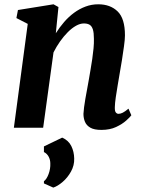

<svg xmlns="http://www.w3.org/2000/svg" viewBox="-20 -580 650 872"><path d="M233.5 -429Q250.5 -456 271.2 -480Q292 -504 316.5 -522Q341 -540 368.5 -550.2Q396 -560.5 426 -560.5Q481 -560.5 514.2 -528.2Q547.5 -496 547.5 -419.5Q547.5 -401 543.2 -370.5Q539 -340 533.8 -306.8Q528.5 -273.5 523.5 -246Q519.5 -221 514.5 -192.8Q509.5 -164.5 505.8 -138.2Q502 -112 501.5 -92.5Q501 -75 506.2 -69Q511.5 -63 518 -63Q527 -63 537.5 -68.2Q548 -73.5 563.5 -86.5L576.5 -56.5Q571 -48.5 553.2 -32.5Q535.5 -16.5 507.2 -3.2Q479 10 440.5 10Q408 10 390.5 0Q373 -10 366 -26.5Q359 -43 359 -63Q359.5 -75 361.8 -92.8Q364 -110.5 367.8 -132Q371.5 -153.5 375.8 -175.8Q380 -198 383.5 -218.5Q387 -239.5 391.2 -263.5Q395.5 -287.5 399 -312.2Q402.5 -337 404.8 -360.2Q407 -383.5 406.5 -403.5Q406.5 -431 401.8 -446.2Q397 -461.5 387 -467.5Q377 -473.5 361 -473.5Q344 -473.5 325.2 -463Q306.5 -452.5 288 -434Q269.5 -415.5 252.8 -391.8Q236 -368 223 -342L176 0H43L106 -471.5L54.5 -498L61.5 -534.5L223 -560.5L245.5 -548ZM222 272 179.5 253V243Q192 234 200.8 210.2Q209.5 186.5 208.5 162.5Q208.5 146 201.2 132Q194 118 179.5 110.5V85L262.5 45Q291 57.5 303.8 83.2Q316.5 109 317 140Q318 171 302.5 199Q287 227 264.5 246.2Q242 265.5 222 272Z"/></svg>

Font: Merriweather 36pt
Style: Bold Italic
Weight: 700
Italic angle: -7.8°
Version: Version 2.101